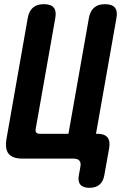

<svg xmlns="http://www.w3.org/2000/svg" viewBox="-20 -760 640 920"><path d="M480 79Q475 109 457 124.5Q439 140 408 140Q378 140 365 124.5Q352 109 358 79L365 40Q369 20 360.5 10Q352 0 332 0H88Q40 0 21.5 -23Q3 -46 11 -94L113 -674Q119 -707 138 -723.5Q157 -740 190 -740Q224 -740 237.5 -723.5Q251 -707 245 -674L151 -142Q149 -130 154 -124.5Q159 -119 171 -119H308L406 -674Q412 -707 431 -723.5Q450 -740 483 -740Q517 -740 530.5 -723.5Q544 -707 538 -674L440 -119H447Q481 -119 495 -101.5Q509 -84 503 -50Z"/></svg>

Font: Maple Mono
Style: Bold Italic
Weight: 700
Italic angle: -10°
Monospace: yes
Designer: subframe7536
Version: Version 7.000